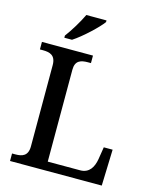

<svg xmlns="http://www.w3.org/2000/svg" viewBox="-134 -1021 900 1112"><g transform="rotate(15 316.0 -465.5)"><path d="M154 -784V-771H200C256 -807 339 -886 364 -921V-931H243C222 -886 183 -822 154 -784ZM35 0H585L592 -217H539L527 -142C519 -96 497 -53 441 -53H247V-604C247 -659 280 -669 323 -669H341V-714H35V-669H53C95 -669 130 -659 130 -600V-113C130 -55 95 -45 55 -45H35Z"/></g></svg>

Font: Noto Serif Telugu Medium
Style: Regular
Weight: 500
Designer: Jelle Bosma - Monotype Design Team
Foundry: Monotype Imaging Inc.
Version: Version 2.005